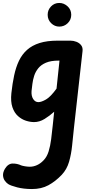

<svg xmlns="http://www.w3.org/2000/svg" viewBox="-26 -816 617 1299"><path d="M51 -186Q58 -251 69.8 -306Q81.5 -361 102.2 -404.5Q123 -448 157 -478.5Q191 -509 241.8 -525Q292.5 -541 364.5 -541H450.5Q471.5 -541 491.2 -533.2Q511 -525.5 523 -510Q535 -494.5 532.5 -471L475 43Q468 108 462 168Q456 228 441.2 278.8Q426.5 329.5 392 366.5Q349 411.5 301.5 437.2Q254 463 190.5 463Q134.5 463 90 451.5Q45.5 440 29 429Q17 421 6.5 406.5Q-4 392 -5.5 371.5Q-7 351 7 326.5Q28.5 291 59.2 290.5Q90 290 117.5 303Q125.5 306 143 309Q160.5 312 176 312Q200.5 312 224.2 301.2Q248 290.5 268.5 269Q291.5 245.5 303 208.2Q314.5 171 320.2 125.2Q326 79.5 331 31L340.5 -60Q310 -32.5 275.5 -11.2Q241 10 204.5 10Q178.5 10 149.5 0.8Q120.5 -8.5 95.8 -30.5Q71 -52.5 58 -90.5Q45 -128.5 51 -186ZM187.5 -200.5Q185 -167 198.5 -146Q212 -125 233.5 -125Q254 -125 285.2 -143Q316.5 -161 356.5 -216.5L376.5 -406H371Q318.5 -406 285 -391.8Q251.5 -377.5 232.8 -354Q214 -330.5 205.2 -303Q196.5 -275.5 193.2 -248.5Q190 -221.5 187.5 -200.5ZM375 -636Q343.5 -636 320 -659.2Q296.5 -682.5 296.5 -716Q296.5 -748.5 319 -772.2Q341.5 -796 375 -796Q406.5 -796 431.2 -773.2Q456 -750.5 456 -716Q456 -682.5 432.2 -659.2Q408.5 -636 375 -636Z"/></svg>

Font: Edu NSW ACT Hand
Style: Regular
Weight: 400
Designer: Tina and Corey Anderson, Eben Sorkin, Mirko Velimirovic
Foundry: Sorkin Type Co.
Version: Version 2.000